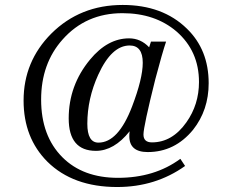

<svg xmlns="http://www.w3.org/2000/svg" viewBox="-20 -750 939 775"><path d="M727.1 -80.1Q607.9 4.9 453.1 4.9Q274.9 4.9 171.4 -97.2Q75.2 -193.4 75.2 -344.2Q75.2 -502 187 -614.3Q303.2 -730 475.1 -730Q636.7 -730 734.4 -634.3Q822.3 -549.3 822.3 -414.1Q822.3 -305.7 759.3 -226.1Q685.5 -136.2 576.2 -136.2Q502 -136.2 502 -200.2Q502 -212.9 503.4 -220.2Q440.4 -141.1 367.2 -141.1Q257.3 -141.1 257.3 -272Q257.3 -405.3 343.3 -509.3Q414.1 -595.2 501 -595.2Q547.9 -595.2 582 -559.1L589.4 -582H650.4Q635.3 -537.6 606.9 -430.2Q559.1 -239.3 559.1 -207Q559.1 -175.3 593.3 -175.3Q675.3 -175.3 732.4 -256.3Q783.2 -328.1 783.2 -418.9Q783.2 -543.9 692.4 -623Q606 -696.8 474.1 -696.8Q327.1 -696.8 232.9 -590.8Q146 -493.7 146 -348.1Q146 -201.2 231.9 -115.2Q314.9 -32.2 456.1 -32.2Q604 -32.2 708 -108.9ZM503.4 -566.4Q430.2 -566.4 376.5 -448.2Q332.5 -351.6 332.5 -250.5Q332.5 -174.3 377.4 -174.3Q457.5 -174.3 513.2 -320.3Q556.2 -433.1 556.2 -496.6Q556.2 -566.4 503.4 -566.4Z"/></svg>

Font: I.Ming
Style: Regular
Weight: 400
Designer: Ichiten Fonts Project
Version: Version 5.10 Mar 24, 2018